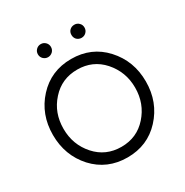

<svg xmlns="http://www.w3.org/2000/svg" viewBox="-201 -1052 1177 1224"><g transform="rotate(-30 387.5 -439.5)"><path d="M268 -891Q248 -891 234 -877Q220 -863 220 -843Q220 -823 234 -809Q249 -795 268 -795Q287 -795 302 -809Q316 -823 316 -843Q316 -863 302 -877Q288 -891 268 -891ZM515 -891Q494 -891 480 -877Q467 -864 467 -843Q467 -823 480 -809Q495 -795 515 -795Q535 -795 549 -809Q563 -823 563 -843Q563 -864 549 -877Q536 -891 515 -891ZM388 -634Q502 -634 576 -551Q613 -509 632 -459Q651 -409 651 -350Q651 -233 576 -149Q502 -66 388 -66Q273 -66 199 -149Q124 -233 124 -350Q124 -409 142.5 -459Q161 -509 199 -551Q273 -634 388 -634ZM388 -712Q239 -712 142 -606Q46 -501 46 -350Q46 -199 142 -93Q239 12 388 12Q536 12 632 -92Q730 -198 730 -350Q730 -501 633 -607Q537 -712 388 -712Z"/></g></svg>

Font: Unageo
Style: Regular
Weight: 400
Designer: Richard Sepsi
Foundry: Richard Sepsi
Version: Version 2.000